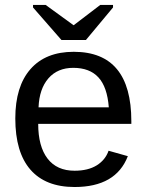

<svg xmlns="http://www.w3.org/2000/svg" viewBox="-20 -748 596 778"><path d="M512.2 -246.1H134.8Q134.8 -154.8 172.6 -105.5Q210.4 -56.2 282.2 -56.2Q336.9 -56.2 372.1 -78.1Q407.2 -100.1 419.9 -137.2L498 -115.2Q449.7 9.8 282.2 9.8Q164.6 9.8 103.3 -60.5Q42 -130.9 42 -268.1Q42 -397.9 103.5 -468Q165 -538.1 278.8 -538.1Q512.2 -538.1 512.2 -256.8ZM136.2 -313H420.9Q414.6 -395.5 378.9 -434.3Q343.3 -473.1 276.9 -473.1Q213.4 -473.1 176.3 -430.7Q139.2 -388.2 136.2 -313ZM438 -717.8 328.1 -585.9H229L113.8 -717.8V-728H165L277.8 -646H278.8L386.2 -728H438Z"/></svg>

Font: Libra Sans Modern
Style: Regular
Weight: 400
Foundry: Stefan Peev, Context Ltd
Version: Version 1.000